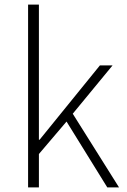

<svg xmlns="http://www.w3.org/2000/svg" viewBox="-20 -814 550 834"><path d="M102 0V-794H149V-207H152L414 -530H469L296 -320L497 0H446L269 -286L149 -145V0Z"/></svg>

Font: Noto Sans JP Thin ExtraLight
Style: Regular
Weight: 250
Version: Version 2.004-H2;hotconv 1.0.118;makeotfexe 2.5.65603